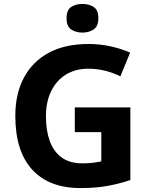

<svg xmlns="http://www.w3.org/2000/svg" viewBox="-20 -948 764 978"><path d="M361 -401H644V-31Q588 -12 527.5 -1Q467 10 390 10Q230 10 144 -84Q58 -178 58 -358Q58 -470 101.5 -552Q145 -634 228 -679Q311 -724 431 -724Q488 -724 543 -712Q598 -700 643 -680L593 -559Q560 -576 518 -587Q476 -598 430 -598Q364 -598 315.5 -568Q267 -538 240.5 -483.5Q214 -429 214 -355Q214 -285 233 -231Q252 -177 293 -146.5Q334 -116 400 -116Q432 -116 454.5 -119Q477 -122 496 -126V-275H361ZM400 -928Q433 -928 457 -912.5Q481 -897 481 -855Q481 -814 457 -798Q433 -782 400 -782Q366 -782 342.5 -798Q319 -814 319 -855Q319 -897 342.5 -912.5Q366 -928 400 -928Z"/></svg>

Font: Noto Sans Vithkuqi
Style: Bold
Weight: 700
Version: Version 1.001; ttfautohint (v1.8.4.7-5d5b)